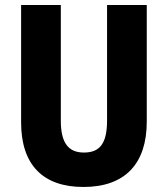

<svg xmlns="http://www.w3.org/2000/svg" viewBox="-20 -734 667 764"><path d="M564 -250V-714H406V-255C406 -164 378 -127 314 -127C253 -127 222 -164 222 -254V-714H64V-247C64 -78 151 10 312 10C478 10 564 -83 564 -250Z"/></svg>

Font: Noto Sans Georgian Condensed ExtraBold
Style: Regular
Weight: 800
Width: 3
Designer: Monotype Design Team, Akaki Razmadze
Foundry: Google LLC
Version: Version 2.005